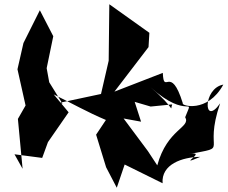

<svg xmlns="http://www.w3.org/2000/svg" viewBox="-20 -810 1068 901"><path d="M211 -424 199 -490 230 -640 167 -762 90 -608 62 -485 100 -315 64 -252 86 -18 48 -86 178 -69 205 -143 302 -283 232 -367C314 -327 391 -283 477 -247L431 -178L478 -25L528 71L565 -38L743 50C736 -39 835 -73 920 -74C799 -22 963 -106 866 -87C1065 -124 931 -86 1013 -325C934 -212 931 -396 1028 -413C953 -276 828 -315 838 -325C780 -513 749 -359 744 -468L517 -380L677 -589L681 -656L493 -790L490 -525L454 -369L252 -326L273 -324ZM612 -332 687 -310 788 -320C775 -285 811 -294 686 -401C864 -240 892 -369 849 -260C877 -211 765 -206 718 -34L674 -101L560 -254L642 -239Z"/></svg>

Font: Asimov Silicon
Style: Regular
Weight: 400
Designer: Google
Version: Version 2.000980; 2014